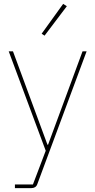

<svg xmlns="http://www.w3.org/2000/svg" viewBox="-20 -771 492 991"><path d="M325 -739 306 -751 195 -597 210 -587ZM228 -24H225L47 -506H25L216 7L150 181H57V200H141C156 200 167 194 172 181L427 -506H406Z"/></svg>

Font: IBM Plex Thai Thin
Style: Regular
Weight: 100
Designer: Mike Abbink, Paul van der Laan, Pieter van Rosmalen, Ben Mitchell, Mark Frömberg
Foundry: Bold Monday
Version: Version 1.0